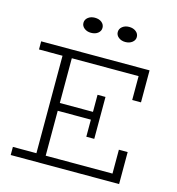

<svg xmlns="http://www.w3.org/2000/svg" viewBox="-128 -1009 1031 1119"><g transform="rotate(15 387.5 -450.0)"><path d="M39 0V-49H640V-193H693V0ZM181 -28V-657H237V-28ZM215 -320V-367H463V-320ZM437 -217V-470H485V-217ZM640 -493V-637H39V-686H693V-493ZM513 -809Q489 -809 472.5 -822Q456 -835 456 -854Q456 -874 472.5 -887Q489 -900 513 -900Q538 -900 554.5 -887Q571 -874 571 -854Q571 -835 554.5 -822Q538 -809 513 -809ZM306 -809Q282 -809 265.5 -822Q249 -835 249 -854Q249 -874 265.5 -887Q282 -900 306 -900Q332 -900 348 -887Q364 -874 364 -854Q364 -835 348 -822Q332 -809 306 -809Z"/></g></svg>

Font: BioRhyme ExtraBold Light
Style: Regular
Weight: 300
Version: Version 1.600;gftools[0.9.33]